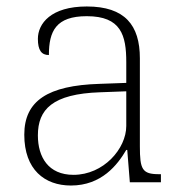

<svg xmlns="http://www.w3.org/2000/svg" viewBox="-20 -563 567 593"><path d="M199 10C294 10 343 -54 370 -100H373L381 0H477V-25H471C419 -25 412 -40 412 -111V-383C412 -485 366 -543 248 -543C137 -543 97 -490 97 -443C97 -408 108 -393 131 -393C131 -467 153 -513 248 -513C354 -513 370 -454 370 -371V-307L287 -304C128 -299 55 -252 55 -147C55 -39 118 10 199 10ZM207 -23C129 -23 97 -78 97 -145C97 -225 142 -273 289 -278L370 -281V-174C370 -104 300 -23 207 -23Z"/></svg>

Font: Noto Serif Myanmar ExtraLight
Style: Regular
Weight: 200
Designer: Ben Mitchell and the Monotype Design Team
Foundry: Monotype Imaging Inc.
Version: Version 2.106